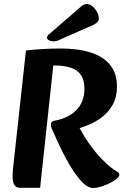

<svg xmlns="http://www.w3.org/2000/svg" viewBox="-20 -933 637 962"><path d="M447 9Q417 9 382.5 -30.5Q348 -70 313.5 -133.5Q279 -197 248 -270Q244 -279 239.5 -288.5Q235 -298 235 -308Q235 -319 242 -323.5Q249 -328 257 -329Q325 -342 364 -383Q403 -424 403 -488Q403 -531 386 -556.5Q369 -582 335 -593.5Q301 -605 251 -605H247L181 8H80Q59 8 51 -8Q43 -24 43 -51Q43 -71 46 -96L110 -680Q154 -685 197.5 -687.5Q241 -690 284 -690Q371 -690 434 -670Q497 -650 531.5 -608Q566 -566 566 -499Q566 -446 544.5 -408Q523 -370 489.5 -345Q456 -320 418 -305Q380 -290 347 -282L353 -342Q389 -267 423.5 -218Q458 -169 486 -140.5Q514 -112 528 -100Q553 -81 565.5 -74Q578 -67 578 -57Q578 -48 564 -36.5Q550 -25 528.5 -14.5Q507 -4 485 2.5Q463 9 447 9ZM223 -759Q215 -751 215 -745Q215 -737 224.5 -731.5Q234 -726 245 -726Q252 -726 257.5 -726.5Q263 -727 270 -730L449 -809Q462 -816 468.5 -822.5Q475 -829 475 -841Q475 -858 465.5 -874.5Q456 -891 442.5 -902Q429 -913 415 -913Q401 -913 387 -901Z"/></svg>

Font: Alkatra SemiBold
Style: Regular
Weight: 600
Designer: Suman Bhandary
Version: Version 1.100;gftools[0.9.22]